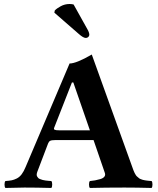

<svg xmlns="http://www.w3.org/2000/svg" viewBox="-20 -928 780 950"><path d="M272.9 -283.2H424.8L342.8 -520H335.9L248 -295.9Q245.1 -288.6 250.7 -285.9Q256.3 -283.2 272.9 -283.2ZM217.8 -217.8 165 -79.1Q162.1 -71.8 161.6 -65.4Q161.1 -59.1 163.8 -54.7Q166.5 -50.3 169.4 -47.1Q172.4 -43.9 179.4 -41.5Q186.5 -39.1 190.9 -37.6Q195.3 -36.1 205.1 -34.9Q214.8 -33.7 219.2 -33.4Q223.6 -33.2 233.9 -32.2Q238.3 -27.8 238.3 -15.1Q238.3 -2.4 233.9 2Q159.7 0 101.1 0Q81.1 0 6.8 2Q2.4 -2.4 2.4 -15.1Q2.4 -27.8 6.8 -32.2Q26.4 -33.7 37.8 -35.9Q49.3 -38.1 63 -44.9Q76.7 -51.8 87.2 -65.7Q97.7 -79.6 106.9 -102.1L324.2 -613.8Q357.4 -613.8 434.1 -658.2L640.1 -85.9Q642.6 -78.6 646 -72.3Q649.4 -65.9 652.3 -61.3Q655.3 -56.6 660.4 -52.7Q665.5 -48.8 668.2 -46.1Q670.9 -43.5 677.5 -41.3Q684.1 -39.1 686.5 -38.1Q689 -37.1 697 -35.9Q705.1 -34.7 707.3 -34.4Q709.5 -34.2 718.8 -33.2Q728 -32.2 730 -32.2Q734.4 -27.8 734.4 -15.1Q734.4 -2.4 730 2Q655.8 0 596.2 0Q499 0 424.8 2Q420.4 -2.4 420.4 -15.1Q420.4 -27.8 424.8 -32.2Q439.5 -33.7 450.4 -35.6Q461.4 -37.6 475.8 -41.7Q490.2 -45.9 496.3 -53.7Q502.4 -61.5 499 -71.8L442.9 -234.9H252.9Q235.4 -234.9 228.5 -231.4Q221.7 -228 217.8 -217.8ZM344.2 -905.8 413.1 -782.2Q421.9 -766.6 421.9 -755.9Q421.9 -749.5 416.7 -744.9Q411.6 -740.2 404.8 -740.2Q392.1 -740.2 370.1 -759.8L249 -865.2L251 -876Q260.3 -886.2 280.5 -897.2Q300.8 -908.2 324.2 -908.2Q334.5 -908.2 344.2 -905.8Z"/></svg>

Font: Common Serif
Style: Bold
Weight: 700
Designer: Philipp H. Poll, Khaled Hosny
Foundry: Stefan Peev, Context Ltd.
Version: Version 1.026